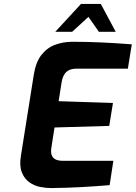

<svg xmlns="http://www.w3.org/2000/svg" viewBox="-20 -953 692 979"><path d="M242 6Q214 6 184 0Q154 -6 129 -24Q104 -42 91 -75Q78 -108 87 -161L152 -570Q162 -635 190.5 -672Q219 -709 260.5 -724.5Q302 -740 350 -740Q425 -740 499.5 -736.5Q574 -733 652 -727L632 -603H371Q336 -603 318 -586Q300 -569 294 -533L279 -437L556 -428L537 -311L258 -303L242 -200Q238 -176 244 -161Q250 -146 264.5 -139.5Q279 -133 301 -133H558L539 -9Q468 -3 395 1Q322 5 242 6ZM262 -791 393 -933H494L570 -791H484L431 -867L348 -791Z"/></svg>

Font: Exo Thin
Style: Bold Italic
Weight: 700
Italic angle: -9°
Version: Version 2.000